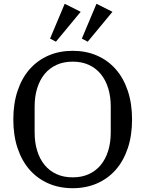

<svg xmlns="http://www.w3.org/2000/svg" viewBox="-20 -977 764 1009"><path d="M362 -45Q410 -45 447 -62Q484 -79 509.5 -110Q535 -141 548.5 -184.5Q562 -228 562 -281V-417Q562 -470 548.5 -513.5Q535 -557 509.5 -588Q484 -619 447 -636Q410 -653 362 -653Q314 -653 277 -636Q240 -619 214.5 -588Q189 -557 175.5 -513.5Q162 -470 162 -417V-281Q162 -228 175.5 -184.5Q189 -141 214.5 -110Q240 -79 277 -62Q314 -45 362 -45ZM362 12Q292 12 234.5 -13Q177 -38 136 -84.5Q95 -131 72.5 -198Q50 -265 50 -349Q50 -433 72.5 -500Q95 -567 136 -613.5Q177 -660 234.5 -685Q292 -710 362 -710Q432 -710 489.5 -685Q547 -660 588 -613.5Q629 -567 651.5 -500Q674 -433 674 -349Q674 -265 651.5 -198Q629 -131 588 -84.5Q547 -38 489.5 -13Q432 12 362 12ZM243 -774 320 -957 404 -915 274 -758ZM410 -774 487 -957 571 -915 441 -758Z"/></svg>

Font: IBM Plex Serif Text
Style: Regular
Weight: 450
Designer: Mike Abbink, Paul van der Laan, Pieter van Rosmalen
Foundry: Bold Monday
Version: Version 3.001